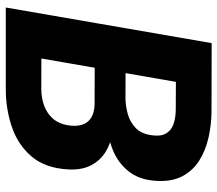

<svg xmlns="http://www.w3.org/2000/svg" viewBox="-64 -687 751 663"><g transform="rotate(90 311.5 -355.5)"><path d="M341.8 -307.1H157.2L175.3 -413.6L314 -413.1Q344.7 -413.1 373.3 -421.1Q401.9 -429.2 421.9 -448.5Q441.9 -467.8 446.8 -502.4Q451.7 -533.7 441.7 -552Q431.6 -570.3 410.4 -578.4Q389.2 -586.4 360.4 -586.9L262.7 -587.4L160.6 0H5.9L128.9 -710.9L365.2 -710.4Q411.1 -710 455.3 -700Q499.5 -689.9 534.2 -668.2Q568.8 -646.5 588.4 -609.9Q607.9 -573.2 604.5 -519Q601.1 -460.4 571 -423.3Q541 -386.2 494.4 -368.2Q447.8 -350.1 394 -347.7ZM284.2 0H61L138.7 -123L289.1 -122.6Q319.3 -123 345.7 -132.8Q372.1 -142.6 389.9 -163.1Q407.7 -183.6 412.6 -214.8Q417 -242.2 411.1 -262.2Q405.3 -282.2 388.2 -293.7Q371.1 -305.2 343.3 -306.6L196.3 -307.1L215.8 -413.6L379.9 -413.1L406.7 -371.6Q455.1 -369.6 491.9 -351.6Q528.8 -333.5 548.6 -298.6Q568.4 -263.7 564.9 -213.4Q560.1 -135.3 519.8 -88.4Q479.5 -41.5 417 -20.5Q354.5 0.5 284.2 0Z"/></g></svg>

Font: Roboto ExtraBold
Style: Italic
Weight: 800
Designer: Christian Robertson
Foundry: Google
Version: Version 3.009; 2024